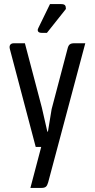

<svg xmlns="http://www.w3.org/2000/svg" viewBox="-20 -720 464 941"><path d="M345 -508C324 -508 316 -502 311 -481L233 -185L215 -75H212L185 -193L102 -508H48C32 -508 24 -498 28 -481L155 0H182L129 201H182C203 201 210 195 216 174L398 -508ZM303 -676C303 -694 298 -700 278 -700H225L168 -583C164 -577 160 -559 184 -559H210Z"/></svg>

Font: Rationale One
Style: Regular
Weight: 400
Designer: Cyreal (www.cyreal.org)
Foundry: Cyreal (www.cyreal.org)
Version: Version 1.001